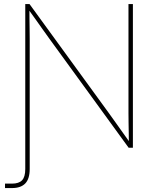

<svg xmlns="http://www.w3.org/2000/svg" viewBox="-20 -748 801 972"><path d="M5.4 204.1V181.6Q14.6 181.6 24.4 181.6Q34.2 181.6 40.5 181.6Q75.7 181.6 91.8 164.6Q107.9 147.5 107.9 107.4V-62.5H130.4V107.4Q130.4 157.2 107.9 180.7Q85.4 204.1 40.5 204.1Q34.2 204.1 23.9 204.1Q13.7 204.1 5.4 204.1ZM107.9 0V-727.5H129.4L531.2 -175.3Q549.8 -149.9 567.6 -124.5Q585.4 -99.1 603.5 -74Q621.6 -48.8 639.6 -23.4H632.3Q632.3 -48.8 631.8 -74Q631.3 -99.1 630.9 -124.5Q630.4 -149.9 630.4 -175.3V-727.5H652.8V0H631.3L230.5 -551.3Q211.9 -576.7 194.1 -602.1Q176.3 -627.4 158.2 -652.8Q140.1 -678.2 121.6 -703.6H128.9Q128.9 -678.2 129.2 -652.8Q129.4 -627.4 129.9 -602.1Q130.4 -576.7 130.4 -551.3V0Z"/></svg>

Font: Inter 17pt Thin
Style: Regular
Weight: 250
Version: Version 4.001;git-66647c0bb